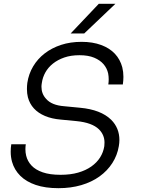

<svg xmlns="http://www.w3.org/2000/svg" viewBox="-20 -968 737 1005"><path d="M286 17Q217 17 167 0Q117 -17 86 -48Q55 -79 43 -121Q36 -146 36 -174Q36 -193 39 -213H115Q113 -200 113 -187Q113 -169 117 -153Q124 -124 145 -101.5Q166 -79 203.5 -66Q241 -53 297 -53Q349 -53 389 -64.5Q429 -76 458 -96.5Q487 -117 504 -144Q521 -171 526 -203Q527 -213 527 -222Q527 -262 498 -291Q462 -326 381 -334L298 -342Q251 -346 215.5 -361Q180 -376 157.5 -400.5Q135 -425 126 -459Q121 -479 121 -502Q121 -518 123 -534Q130 -581 153.5 -620.5Q177 -660 214 -688.5Q251 -717 299.5 -733Q348 -749 407 -749Q465 -749 509.5 -732.5Q554 -716 581.5 -686.5Q609 -657 620 -616Q626 -592 626 -566Q626 -547 623 -526H547Q549 -540 549 -553Q549 -569 546 -584Q540 -611 522 -632Q504 -653 473 -666Q442 -679 396 -679Q351 -679 316.5 -667Q282 -655 257 -635Q232 -615 217.5 -589Q203 -563 199 -534Q197 -523 197 -514Q197 -477 221 -451Q250 -417 316 -412L399 -404Q508 -394 562 -341Q605 -298 605 -235Q605 -220 602 -203Q594 -155 568 -114.5Q542 -74 501 -44.5Q460 -15 405.5 1Q351 17 286 17ZM350 -793 497 -948H584L421 -793Z"/></svg>

Font: Sora Light
Style: Italic
Weight: 300
Designer: Jonathan Barnbrook, Juli√°n Moncada
Version: Version 1.000